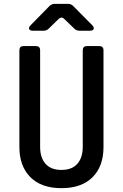

<svg xmlns="http://www.w3.org/2000/svg" viewBox="-20 -970 640 1000"><path d="M300 10Q195 10 138 -47.5Q81 -105 81 -204V-708Q81 -730 103 -730H167Q189 -730 189 -708V-205Q189 -149 217 -117Q245 -85 300 -85Q355 -85 383 -117Q411 -149 411 -205V-708Q411 -730 433 -730H497Q519 -730 519 -708V-204Q519 -104 462 -47Q405 10 300 10ZM151 -810Q136 -810 132 -818.5Q128 -827 139 -838L238 -939Q250 -950 265 -950H334Q350 -950 361 -939L461 -838Q471 -827 467.5 -818.5Q464 -810 449 -810H394Q378 -810 367 -821L315 -871Q300 -886 284 -870L235 -822Q223 -810 208 -810Z"/></svg>

Font: Pitagon Sans Mono SemiBold
Style: Regular
Weight: 600
Monospace: yes
Designer: Travis Tran
Foundry: Pitagon
Version: Version 1.001; ttfautohint (v1.8.4.7-5d5b);gftools[0.9.26]